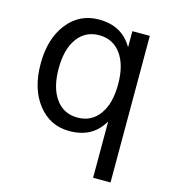

<svg xmlns="http://www.w3.org/2000/svg" viewBox="-113 -654 861 955"><g transform="rotate(15 317.5 -176.0)"><path d="M147.9 -272.9Q147.9 -173.8 188.7 -117.4Q229.5 -61 300.8 -61Q372.1 -61 413.1 -117.4Q454.1 -173.8 454.1 -272.9Q454.1 -372.1 413.1 -428.5Q372.1 -484.9 300.8 -484.9Q229.5 -484.9 188.7 -428.5Q147.9 -372.1 147.9 -272.9ZM454.1 -82Q425.8 -33.2 382.6 -9.5Q339.4 14.2 278.8 14.2Q179.7 14.2 117.4 -64.9Q55.2 -144 55.2 -272.9Q55.2 -401.9 117.4 -481Q179.7 -560.1 278.8 -560.1Q339.4 -560.1 382.6 -536.4Q425.8 -512.7 454.1 -463.9V-546.9H543.9V208H454.1Z"/></g></svg>

Font: Pangururan
Style: Regular
Weight: 400
Designer: Uli Kozok
Foundry: Michael Everson and Uli Kozok
Version: Version 1.005